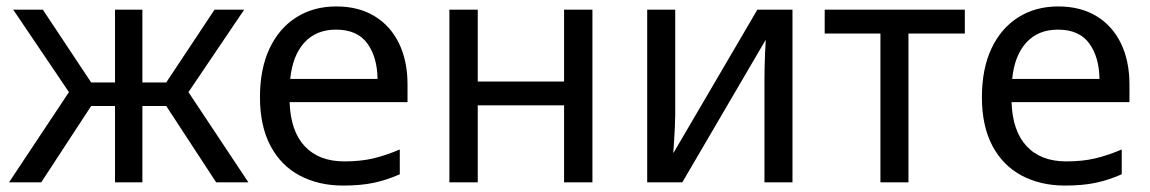

<svg xmlns="http://www.w3.org/2000/svg" viewBox="-20 -566 3571 596"><path d="M8 0 194 -280 21 -536H113L263 -310H337V-536H422V-310H496L646 -536H738L565 -280L751 0H651L496 -237H422V0H337V-237H263L108 0Z M1045 10Q969 10 910.5 -21Q852 -52 819.5 -113.5Q787 -175 787 -264Q787 -352 816.5 -415Q846 -478 899.5 -512Q953 -546 1024 -546Q1093 -546 1142.5 -516Q1192 -486 1218.5 -431.5Q1245 -377 1245 -304V-249H879Q882 -159 926 -112Q970 -65 1049 -65Q1100 -65 1139.5 -74.5Q1179 -84 1221 -102V-25Q1180 -7 1140 1.5Q1100 10 1045 10ZM881 -321H1152Q1151 -389 1120 -431.5Q1089 -474 1023 -474Q961 -474 924.5 -433.5Q888 -393 881 -321Z M1375 0V-536H1463V-313H1731V-536H1819V0H1731V-239H1463V0Z M1989 0V-536H2076V-209Q2076 -197 2075 -174Q2074 -151 2072.5 -128.5Q2071 -106 2070 -92H2071L2331 -536H2440V0H2353V-316Q2353 -332 2353.5 -356.5Q2354 -381 2355 -404.5Q2356 -428 2357 -441H2356L2098 0Z M2713 0V-462H2540V-536H2975V-462H2800V0Z M3286 10Q3210 10 3151.5 -21Q3093 -52 3060.5 -113.5Q3028 -175 3028 -264Q3028 -352 3057.5 -415Q3087 -478 3140.5 -512Q3194 -546 3265 -546Q3334 -546 3383.5 -516Q3433 -486 3459.5 -431.5Q3486 -377 3486 -304V-249H3120Q3123 -159 3167 -112Q3211 -65 3290 -65Q3341 -65 3380.5 -74.5Q3420 -84 3462 -102V-25Q3421 -7 3381 1.5Q3341 10 3286 10ZM3122 -321H3393Q3392 -389 3361 -431.5Q3330 -474 3264 -474Q3202 -474 3165.5 -433.5Q3129 -393 3122 -321Z"/></svg>

Font: Noto Sans Historical
Style: Regular
Weight: 400
Designer: Monotype Design Team
Foundry: Monotype Imaging Inc.
Version: Version 2.013; ttfautohint (v1.8.4.7-5d5b)